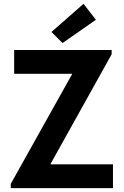

<svg xmlns="http://www.w3.org/2000/svg" viewBox="-20 -980 645 1000"><path d="M36.1 -22.5 355.5 -593.8V-595.7H53.7V-719.7H561.5V-697.3L243.2 -126V-124H568.4V0H36.1ZM248 -813.5 415 -960 479.5 -877 305.7 -755.9Z"/></svg>

Font: Reddit Sans Strawberry
Style: Bold
Weight: 700
Designer: Stephen Hutchings
Foundry: Reddit
Version: Version 1.013